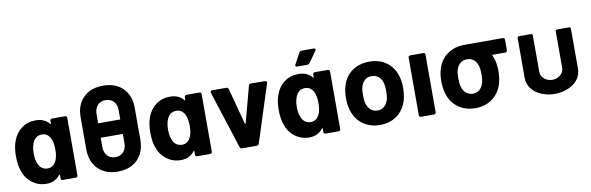

<svg xmlns="http://www.w3.org/2000/svg" viewBox="-49 -1140 4873 1583"><g transform="rotate(-10 2387.0 -348.5)"><path d="M379 -514H486Q503 -514 503 -497V-17Q503 0 486 0H379Q362 0 362 -17V-44Q362 -48 359.5 -48.5Q357 -49 355 -46Q314 8 241 8Q173 8 120.5 -32.5Q68 -73 48 -139Q31 -187 31 -259Q31 -333 50 -383Q72 -447 122.5 -485Q173 -523 241 -523Q315 -523 355 -474Q357 -471 359.5 -472Q362 -473 362 -477V-497Q362 -514 379 -514ZM361 -257Q361 -323 340 -360Q315 -399 273 -399Q227 -399 203 -361Q179 -321 179 -256Q179 -197 200 -158Q224 -115 273 -115Q317 -115 341 -158Q361 -195 361 -257Z M746 -288V-211Q746 -165 771 -137.5Q796 -110 838 -110Q881 -110 906 -137.5Q931 -165 931 -211V-288ZM931 -409V-486Q931 -532 906 -559.5Q881 -587 838 -587Q796 -587 771 -559.5Q746 -532 746 -486V-409ZM612 -218V-482Q612 -586 673 -647Q734 -708 838 -708Q943 -708 1004 -647Q1065 -586 1065 -482V-218Q1065 -112 1004 -50.5Q943 11 838 11Q734 11 673 -50.5Q612 -112 612 -218Z M1504 -514H1611Q1628 -514 1628 -497V-17Q1628 0 1611 0H1504Q1487 0 1487 -17V-44Q1487 -48 1484.5 -48.5Q1482 -49 1480 -46Q1439 8 1366 8Q1298 8 1245.5 -32.5Q1193 -73 1173 -139Q1156 -187 1156 -259Q1156 -333 1175 -383Q1197 -447 1247.5 -485Q1298 -523 1366 -523Q1440 -523 1480 -474Q1482 -471 1484.5 -472Q1487 -473 1487 -477V-497Q1487 -514 1504 -514ZM1486 -257Q1486 -323 1465 -360Q1440 -399 1398 -399Q1352 -399 1328 -361Q1304 -321 1304 -256Q1304 -197 1325 -158Q1349 -115 1398 -115Q1442 -115 1466 -158Q1486 -195 1486 -257Z M1860 -14 1705 -495Q1704 -497 1704 -501Q1704 -507 1708 -510.5Q1712 -514 1719 -514H1837Q1851 -514 1856 -499L1936 -199Q1937 -195 1940 -195Q1943 -195 1944 -199L2024 -499Q2029 -514 2043 -514L2161 -513Q2170 -513 2174 -507.5Q2178 -502 2175 -494L2021 -14Q2016 0 2001 0H1879Q1865 0 1860 -14Z M2579 -514H2686Q2703 -514 2703 -497V-17Q2703 0 2686 0H2579Q2562 0 2562 -17V-44Q2562 -48 2559.5 -48.5Q2557 -49 2555 -46Q2514 8 2441 8Q2373 8 2320.5 -32.5Q2268 -73 2248 -139Q2231 -187 2231 -259Q2231 -333 2250 -383Q2272 -447 2322.5 -485Q2373 -523 2441 -523Q2515 -523 2555 -474Q2557 -471 2559.5 -472Q2562 -473 2562 -477V-497Q2562 -514 2579 -514ZM2564 -257Q2564 -323 2543 -360Q2518 -399 2476 -399Q2430 -399 2406 -361Q2382 -321 2382 -256Q2382 -197 2403 -158Q2427 -115 2476 -115Q2520 -115 2544 -158Q2564 -195 2564 -257ZM2429 -596Q2429 -601 2432 -605L2481 -696Q2487 -708 2501 -708H2602Q2609 -708 2613 -705Q2617 -702 2617 -697Q2617 -692 2613 -687L2549 -596Q2541 -585 2528 -585H2444Q2429 -585 2429 -596Z M2808 -156Q2794 -203 2794 -258Q2794 -319 2809 -364Q2832 -438 2891.5 -480Q2951 -522 3036 -522Q3118 -522 3176.5 -480Q3235 -438 3258 -365Q3273 -319 3273 -260Q3273 -208 3260 -159Q3237 -81 3177.5 -36.5Q3118 8 3035 8Q2950 8 2890 -36Q2830 -80 2808 -156ZM3123 -188Q3131 -215 3131 -258Q3131 -300 3123 -329Q3113 -363 3090 -382Q3067 -401 3033 -401Q3000 -401 2977 -382Q2954 -363 2944 -329Q2936 -300 2936 -258Q2936 -217 2944 -188Q2954 -153 2977.5 -133Q3001 -113 3035 -113Q3067 -113 3090 -133Q3113 -153 3123 -188Z M3361 -17V-497Q3361 -514 3378 -514H3485Q3502 -514 3502 -497V-17Q3502 0 3485 0H3378Q3361 0 3361 -17Z M3921 -188Q3929 -215 3929 -258Q3929 -300 3921 -329Q3911 -363 3888 -382Q3865 -401 3831 -401Q3798 -401 3775 -382Q3752 -363 3742 -329Q3734 -300 3734 -258Q3734 -217 3742 -188Q3752 -153 3775.5 -133Q3799 -113 3833 -113Q3865 -113 3888 -133Q3911 -153 3921 -188ZM4042 -401Q4050 -384 4056 -365Q4071 -319 4071 -260Q4071 -208 4058 -159Q4035 -81 3975.5 -36.5Q3916 8 3833 8Q3748 8 3688 -36Q3628 -80 3606 -156Q3592 -203 3592 -258Q3592 -319 3607 -364Q3630 -438 3689.5 -480Q3749 -522 3834 -522H4153Q4169 -522 4169 -505V-418Q4169 -401 4153 -401Z M4274 -169V-501Q4274 -514 4289 -514H4386Q4401 -514 4401 -501V-198Q4401 -160 4430 -136Q4459 -112 4497 -112Q4535 -112 4564 -136Q4593 -160 4593 -198V-501Q4593 -514 4609 -514H4705Q4720 -514 4720 -501V-169Q4720 -117 4691 -77.5Q4662 -38 4609 -16Q4556 6 4497 6Q4438 6 4385.5 -16Q4333 -38 4303.5 -77.5Q4274 -117 4274 -169Z"/></g></svg>

Font: Barlow
Style: Bold
Weight: 700
Designer: Jeremy Tribby
Foundry: Jeremy Tribby
Version: Version 1.101 August 23, 2024